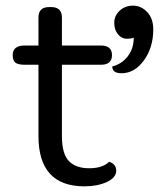

<svg xmlns="http://www.w3.org/2000/svg" viewBox="-20 -651 579 679"><path d="M154 -626H161Q199 -626 199 -589V-490H337Q376 -490 376 -456Q376 -422 337 -422H199V-170Q199 -107 223.5 -81.5Q248 -56 295.5 -56Q343 -56 366 -79Q391 -71 391 -47Q391 -23 358 -7.5Q325 8 279 8Q116 8 116 -170V-422H67Q45 -422 35 -429Q25 -436 25 -456Q25 -490 67 -490H116V-589Q116 -626 154 -626ZM522 -547Q522 -483 489 -437.5Q456 -392 410 -392Q377 -392 377 -416Q410 -424 431.5 -451.5Q453 -479 453 -518Q445 -514 427.5 -514Q410 -514 397 -530Q384 -546 384 -570.5Q384 -595 403 -613Q422 -631 450.5 -631Q479 -631 500.5 -608.5Q522 -586 522 -547Z"/></svg>

Font: Merge One
Style: Regular
Weight: 400
Designer: Kosal Sen
Foundry: Philatype
Version: Version 1.001